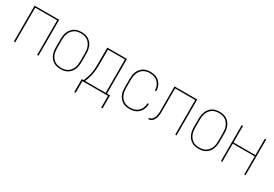

<svg xmlns="http://www.w3.org/2000/svg" viewBox="33 -1384 3435 2409"><g transform="rotate(30 1750.0 -179.0)"><path d="M72 0V-520H428V0H409V-502H91V0Z M750 8Q724 8 697.5 2.5Q671 -3 648.5 -17Q626 -31 609 -51.5Q592 -72 582 -96.5Q572 -121 568 -147.5Q564 -174 564 -200V-320Q564 -346 568 -372.5Q572 -399 582 -423.5Q592 -448 609 -468.5Q626 -489 648.5 -503Q671 -517 697.5 -522.5Q724 -528 750 -528Q776 -528 802.5 -522.5Q829 -517 851.5 -503Q874 -489 891 -468.5Q908 -448 918 -423.5Q928 -399 932 -372.5Q936 -346 936 -320V-200Q936 -174 932 -147.5Q928 -121 918 -96.5Q908 -72 891 -51.5Q874 -31 851.5 -17Q829 -3 802.5 2.5Q776 8 750 8ZM750 -10Q774 -10 797.5 -15Q821 -20 841.5 -33Q862 -46 877 -65Q892 -84 901 -106Q910 -128 913.5 -152Q917 -176 917 -200V-320Q917 -344 913.5 -368Q910 -392 901 -414Q892 -436 877 -455Q862 -474 841.5 -487Q821 -500 797.5 -505Q774 -510 750 -510Q726 -510 702.5 -505Q679 -500 658.5 -487Q638 -474 623 -455Q608 -436 599 -414Q590 -392 586.5 -368Q583 -344 583 -320V-200Q583 -176 586.5 -152Q590 -128 599 -106Q608 -84 623 -65Q638 -46 658.5 -33Q679 -20 702.5 -15Q726 -10 750 -10Z M1045 170V-18H1072Q1088 -54 1099.5 -91.5Q1111 -129 1117 -168Q1123 -207 1124 -246.5Q1125 -286 1125 -325V-520H1410V-18H1455V170H1435V0H1065V170ZM1093 -18H1391V-502H1145V-325Q1145 -286 1143.5 -246.5Q1142 -207 1136.5 -168.5Q1131 -130 1120 -92Q1109 -54 1093 -18Z M1747 8Q1721 8 1695 2.5Q1669 -3 1647 -17Q1625 -31 1608 -52Q1591 -73 1581 -97Q1571 -121 1567.5 -147.5Q1564 -174 1564 -200V-320Q1564 -346 1567.5 -372.5Q1571 -399 1581 -423Q1591 -447 1608 -468Q1625 -489 1647 -503Q1669 -517 1695 -522.5Q1721 -528 1747 -528Q1771 -528 1795 -524Q1819 -520 1840 -509.5Q1861 -499 1878.5 -482.5Q1896 -466 1907.5 -445Q1919 -424 1924.5 -400.5Q1930 -377 1930 -353V-352H1911V-353Q1911 -374 1906 -395Q1901 -416 1890.5 -435Q1880 -454 1864.5 -469Q1849 -484 1830 -493.5Q1811 -503 1790 -506.5Q1769 -510 1747 -510Q1724 -510 1700.5 -504.5Q1677 -499 1657 -486.5Q1637 -474 1622 -454.5Q1607 -435 1598.5 -413Q1590 -391 1586.5 -367.5Q1583 -344 1583 -320V-200Q1583 -176 1586.5 -152.5Q1590 -129 1598.5 -107Q1607 -85 1622 -65.5Q1637 -46 1657 -33.5Q1677 -21 1700.5 -15.5Q1724 -10 1747 -10Q1769 -10 1790 -13.5Q1811 -17 1830 -26.5Q1849 -36 1864.5 -51Q1880 -66 1890.5 -85Q1901 -104 1906 -125Q1911 -146 1911 -167V-168H1930V-167Q1930 -143 1924.5 -119.5Q1919 -96 1907.5 -75Q1896 -54 1878.5 -37.5Q1861 -21 1840 -10.5Q1819 0 1795 4Q1771 8 1747 8Z M2018 0V-18Q2030 -18 2041.5 -22.5Q2053 -27 2061.5 -36Q2070 -45 2076.5 -55.5Q2083 -66 2087 -77.5Q2091 -89 2093.5 -101Q2096 -113 2097.5 -125Q2099 -137 2099 -149.5Q2099 -162 2099 -174V-520H2428V0H2409V-502H2118V-185Q2118 -170 2118 -155.5Q2118 -141 2116.5 -126Q2115 -111 2112 -96.5Q2109 -82 2104 -68Q2099 -54 2091 -41.5Q2083 -29 2072 -19Q2061 -9 2047 -4.5Q2033 0 2018 0Z M2750 8Q2724 8 2697.5 2.5Q2671 -3 2648.5 -17Q2626 -31 2609 -51.5Q2592 -72 2582 -96.5Q2572 -121 2568 -147.5Q2564 -174 2564 -200V-320Q2564 -346 2568 -372.5Q2572 -399 2582 -423.5Q2592 -448 2609 -468.5Q2626 -489 2648.5 -503Q2671 -517 2697.5 -522.5Q2724 -528 2750 -528Q2776 -528 2802.5 -522.5Q2829 -517 2851.5 -503Q2874 -489 2891 -468.5Q2908 -448 2918 -423.5Q2928 -399 2932 -372.5Q2936 -346 2936 -320V-200Q2936 -174 2932 -147.5Q2928 -121 2918 -96.5Q2908 -72 2891 -51.5Q2874 -31 2851.5 -17Q2829 -3 2802.5 2.5Q2776 8 2750 8ZM2750 -10Q2774 -10 2797.5 -15Q2821 -20 2841.5 -33Q2862 -46 2877 -65Q2892 -84 2901 -106Q2910 -128 2913.5 -152Q2917 -176 2917 -200V-320Q2917 -344 2913.5 -368Q2910 -392 2901 -414Q2892 -436 2877 -455Q2862 -474 2841.5 -487Q2821 -500 2797.5 -505Q2774 -510 2750 -510Q2726 -510 2702.5 -505Q2679 -500 2658.5 -487Q2638 -474 2623 -455Q2608 -436 2599 -414Q2590 -392 2586.5 -368Q2583 -344 2583 -320V-200Q2583 -176 2586.5 -152Q2590 -128 2599 -106Q2608 -84 2623 -65Q2638 -46 2658.5 -33Q2679 -20 2702.5 -15Q2726 -10 2750 -10Z M3072 0V-520H3091V-281H3409V-520H3428V0H3409V-263H3091V0Z"/></g></svg>

Font: Iosevka SS18 Thin
Style: Regular
Weight: 100
Monospace: yes
Designer: Belleve Invis
Foundry: Belleve Invis
Version: Version 25.1.1; ttfautohint (v1.8.4)